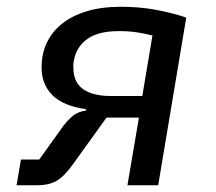

<svg xmlns="http://www.w3.org/2000/svg" viewBox="-20 -548 640 568"><path d="M42 -76H96L167 -175Q184 -197 198.5 -207.5Q213 -218 234 -221L235 -225Q168 -234 135.5 -266Q103 -298 103 -349Q103 -388 118 -420.5Q133 -453 162.5 -477Q192 -501 236 -514.5Q280 -528 338 -528Q392 -528 441 -519Q490 -510 531 -496L448 0H357L391 -200H295L195 -61Q169 -25 146.5 -12.5Q124 0 92 0H29ZM401 -264 431 -443Q412 -448 387 -452Q362 -456 333 -456Q270 -456 238 -432.5Q206 -409 199 -371Q197 -363 197 -358Q197 -353 197 -348Q197 -305 225.5 -284.5Q254 -264 308 -264Z"/></svg>

Font: IBM Plex Mono Text
Style: Italic
Weight: 450
Italic angle: -9°
Monospace: yes
Designer: Mike Abbink, Paul van der Laan, Pieter van Rosmalen
Foundry: Bold Monday
Version: Version 2.1